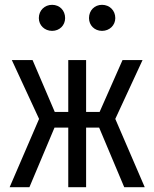

<svg xmlns="http://www.w3.org/2000/svg" viewBox="-20 -776 640 796"><path d="M196 -648C227 -648 250 -671 250 -701C250 -733 227 -756 196 -756C165 -756 141 -733 141 -701C141 -671 165 -648 196 -648ZM403 -648C434 -648 458 -671 458 -701C458 -733 434 -756 403 -756C372 -756 349 -733 349 -701C349 -671 372 -648 403 -648ZM263 0H337V-247H391L495 0H580L458 -283L571 -527H488L393 -312H337V-527H263V-312H207L115 -527H29L142 -283L20 0H102L206 -247H263Z"/></svg>

Font: FiraMono Nerd Font
Style: Regular
Weight: 400
Designer: Carrois Corporate & Edenspiekermann AG
Foundry: Carrois Corporate GbR & Edenspiekermann AG
Version: Version 003.206;Nerd Fonts 3.3.0